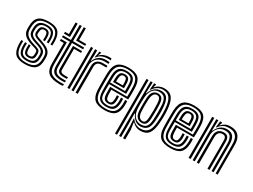

<svg xmlns="http://www.w3.org/2000/svg" viewBox="-64 -1501 3204 2433"><g transform="rotate(30 1538.0 -285.0)"><path d="M215 10Q120.5 10 77.5 -31.2Q34.5 -72.5 30 -168Q29.2 -183.8 29.4 -202.2Q29.5 -220.8 31 -233H58.2Q57 -221.5 56.8 -204Q56.5 -186.5 57.2 -169.5Q61.2 -86.2 97.9 -50.1Q134.5 -14 215 -14Q305 -14 344 -48.8Q383 -83.5 383 -164Q383 -168.2 383 -173.1Q383 -178 383 -183Q383 -188 383 -192Q383 -249.5 349.2 -277.4Q315.5 -305.2 258 -325L208.2 -342Q181.2 -351.5 167.4 -361.5Q153.5 -371.5 148.4 -381.4Q143.2 -391.2 142 -400Q141 -405.8 141.2 -413.9Q141.5 -422 142 -429Q145.5 -474.5 162.2 -494.2Q179 -514 222 -514Q255.5 -514 275.2 -496.8Q295 -479.5 297.2 -430.2Q297.8 -420 297.2 -403.4Q296.8 -386.8 296.2 -369H269Q269.5 -385.8 270 -401.9Q270.5 -418 270 -429Q268.5 -461.5 257.2 -475.8Q246 -490 222 -490Q194.5 -490 183.8 -475.9Q173 -461.8 171 -429Q170.5 -420.8 170.5 -413.2Q170.5 -405.8 171 -400Q172 -390.5 178.1 -384.6Q184.2 -378.8 194.4 -374.6Q204.5 -370.5 216.8 -366L265 -349Q306.8 -334.5 340 -316.4Q373.2 -298.2 392.6 -269.1Q412 -240 412 -192Q412 -187.5 412 -182.8Q412 -178 412 -173.2Q412 -168.5 412 -164Q412 -70.8 366.2 -30.4Q320.5 10 215 10ZM215 -38Q148.5 -38 118.2 -68.9Q88 -99.8 84.5 -170.8Q84 -183.5 84.1 -202Q84.2 -220.5 85.5 -233H112.8Q111.8 -220.8 111.5 -203.2Q111.2 -185.8 111.8 -172.2Q114.5 -113.2 138.6 -87.6Q162.8 -62 215 -62Q274 -62 299.5 -85.8Q325 -109.5 325 -164Q325 -171.2 325 -178.5Q325 -185.8 325 -192Q325 -224 305.9 -243.6Q286.8 -263.2 244.2 -277L191.8 -294Q154 -306.2 130.9 -321.1Q107.8 -336 96.6 -355.2Q85.5 -374.5 84 -400Q83.8 -406.8 83.9 -415Q84 -423.2 84 -429Q84 -500.2 116.1 -531.1Q148.2 -562 222 -562Q287.8 -562 318 -532.2Q348.2 -502.5 351.5 -433.8Q352 -420.5 351.8 -404.9Q351.5 -389.2 350.5 -369H323.2Q324 -387.8 324.5 -402.4Q325 -417 324.2 -433.2Q321.5 -493.5 295.4 -515.8Q269.2 -538 222 -538Q163.8 -538 138.4 -512.6Q113 -487.2 113 -429Q113 -422.8 112.9 -414.4Q112.8 -406 113 -400Q114.5 -381.5 123.6 -366.6Q132.8 -351.8 151.4 -339.9Q170 -328 200 -318L251.2 -301Q304.5 -283.5 329.2 -259.2Q354 -235 354 -192Q354 -185.8 354 -178Q354 -170.2 354 -164Q354 -96.5 321.8 -67.2Q289.5 -38 215 -38ZM215 -86Q176.8 -86 159 -106.4Q141.2 -126.8 139 -173.5Q138.5 -185 138.6 -201.5Q138.8 -218 139.8 -233H167Q166 -218.5 165.9 -202.9Q165.8 -187.2 166.2 -175.5Q168 -140.2 179.4 -125.1Q190.8 -110 215 -110Q243 -110 255 -122.6Q267 -135.2 267 -164Q267 -171.2 267 -178.5Q267 -185.8 267 -192Q267 -207.8 257.1 -215.9Q247.2 -224 230.5 -229L175 -246Q134.5 -258.5 100.6 -276.5Q66.8 -294.5 46.4 -324Q26 -353.5 26 -400Q26 -406.8 26 -414.5Q26 -422.2 26 -429Q26 -526 71.5 -568Q117 -610 222 -610Q316.2 -610 358.9 -569.6Q401.5 -529.2 406 -436Q406.8 -420 406.2 -402.4Q405.8 -384.8 405 -369H377.8Q378.2 -382.8 378.9 -401Q379.5 -419.2 378.8 -434.5Q374.8 -515.8 338.4 -550.9Q302 -586 222 -586Q132.5 -586 93.8 -549.6Q55 -513.2 55 -429Q55 -422.8 54.9 -414.5Q54.8 -406.2 55 -400Q56.5 -366 70.9 -341.8Q85.2 -317.5 113.2 -300.4Q141.2 -283.2 183.2 -270L237.5 -253Q270.8 -242.5 283.4 -227.8Q296 -213 296 -192Q296 -187.2 296 -182.6Q296 -178 296 -173.5Q296 -169 296 -164Q296 -122.2 277.1 -104.1Q258.2 -86 215 -86Z M729.5 -42Q646.5 -42 610.5 -71.2Q574.5 -100.5 574.5 -168V-522H457.5V-548H574.5V-770H604.5V-548H767.5V-522H604.5V-168Q604.5 -114.5 633.5 -91.2Q662.5 -68 729.5 -68Q741.5 -68 753 -68.2Q764.5 -68.5 777.5 -69.2V-44.2Q767.5 -43 756.1 -42.5Q744.8 -42 729.5 -42ZM729.5 10Q614.5 10 564.5 -31.2Q514.5 -72.5 514.5 -168V-470H457.5V-496H544.5V-168Q544.5 -86.8 587.4 -51.4Q630.2 -16 729.5 -16Q745.2 -16 756.9 -16.8Q768.5 -17.5 777.5 -19.2V5.8Q759.8 10 729.5 10ZM729.5 -93.8Q678.8 -93.8 656.6 -111Q634.5 -128.2 634.5 -168V-496H767.5V-470H664.5V-168Q664.5 -142.2 679.6 -131Q694.8 -119.8 729.5 -119.8Q752.5 -119.8 763.9 -119.8Q775.2 -119.8 777.5 -120V-95Q770.5 -94.5 759.6 -94.1Q748.8 -93.8 729.5 -93.8ZM457.5 -574V-600H514.5V-770H544.5V-574ZM634.5 -574V-770H664.5V-600H767.5V-574Z M898.5 0V-600H928.2L928.5 -528L923 -448.5H929.8Q954.5 -503 993.9 -527.1Q1033.2 -551.2 1087.5 -551.2Q1102 -551.2 1117.2 -550.5Q1132.5 -549.8 1138.5 -549V-523Q1131 -523.8 1114.1 -524.4Q1097.2 -525 1081.8 -525Q1032 -525 997.8 -505.1Q963.5 -485.2 946 -453.4Q928.5 -421.5 928.5 -385.2V0ZM838.5 0V-600H868.5V0ZM958.5 0V-388Q958.5 -442.5 990.1 -469.2Q1021.8 -496 1067.8 -496Q1085.8 -496 1104 -496Q1122.2 -496 1138.5 -496V-469.8Q1122.5 -470 1103.2 -469.9Q1084 -469.8 1067.8 -469.8Q1027.8 -469.8 1008.9 -450.6Q990 -431.5 990 -391.2V0ZM944 -508.5 958.2 -577.5V-600H988L988.5 -596L969.2 -552H974.8Q995.5 -575.8 1030.6 -589.6Q1065.8 -603.5 1101.8 -603.5Q1110 -603.5 1120 -602.9Q1130 -602.2 1138.5 -601V-575Q1131.5 -576.2 1122.9 -576.9Q1114.2 -577.5 1104 -577.5Q1054 -577.5 1016.2 -561.9Q978.5 -546.2 950.8 -508.5Z M1386.2 10Q1281.8 10 1235.8 -31.9Q1189.8 -73.8 1184.2 -167.5Q1183.2 -187 1182.6 -223.2Q1182 -259.5 1182 -300.6Q1182 -341.8 1182.6 -377Q1183.2 -412.2 1184.2 -429.8Q1190.8 -528.8 1238.8 -569.4Q1286.8 -610 1384.2 -610Q1484.8 -610 1530.2 -569.6Q1575.8 -529.2 1580.2 -436Q1581.2 -415.2 1581.6 -392.9Q1582 -370.5 1581.9 -347.5Q1581.8 -324.5 1581.1 -301.9Q1580.5 -279.2 1579.2 -258H1332Q1332.2 -242.8 1332.5 -226.4Q1332.8 -210 1333.1 -197.2Q1333.5 -184.5 1333.8 -179.8Q1336.2 -143.8 1348.1 -126.9Q1360 -110 1386.2 -110Q1408 -110 1418.4 -125.1Q1428.8 -140.2 1430.5 -175Q1431 -182.5 1430.8 -197.1Q1430.5 -211.8 1429.5 -233H1459.5Q1460.5 -213 1460.8 -197.4Q1461 -181.8 1460.5 -173.8Q1458.2 -126.8 1440.9 -106.4Q1423.5 -86 1386.2 -86Q1344.5 -86 1325.2 -107Q1306 -128 1303.5 -176.2Q1303 -187.5 1302.6 -204Q1302.2 -220.5 1302.1 -240.5Q1302 -260.5 1302 -282H1550.5Q1551.2 -298.5 1551.6 -317.2Q1552 -336 1552 -355.9Q1552 -375.8 1551.6 -395.6Q1551.2 -415.5 1550.2 -434.5Q1546.2 -515.8 1507.9 -550.9Q1469.5 -586 1384.2 -586Q1301 -586 1260.5 -550.2Q1220 -514.5 1214.2 -428Q1213 -409.2 1212.5 -373Q1212 -336.8 1212 -295.8Q1212 -254.8 1212.6 -220.4Q1213.2 -186 1214 -170.8Q1219 -88.8 1257.5 -51.4Q1296 -14 1386.2 -14Q1470.2 -14 1508.2 -50.1Q1546.2 -86.2 1550.2 -169Q1550.8 -180 1550.6 -191.1Q1550.5 -202.2 1550.1 -213Q1549.8 -223.8 1549.2 -233H1579.2Q1580 -219.8 1580.5 -202Q1581 -184.2 1580.2 -168Q1575.8 -72.5 1530.6 -31.2Q1485.5 10 1386.2 10ZM1386.2 -38Q1314.8 -38 1281.5 -68.8Q1248.2 -99.5 1244 -171.8Q1243 -187.2 1242.5 -221.2Q1242 -255.2 1242 -295.6Q1242 -336 1242.5 -371.8Q1243 -407.5 1244.2 -426.2Q1249.2 -498.5 1281.5 -530.2Q1313.8 -562 1384.2 -562Q1452.5 -562 1484.8 -532.8Q1517 -503.5 1520.2 -433.8Q1521.2 -414.2 1521.6 -392.9Q1522 -371.5 1522 -349.6Q1522 -327.8 1521.2 -306H1272.2Q1272 -264.5 1272 -233.4Q1272 -202.2 1272.2 -174Q1273.2 -114 1299.6 -88Q1326 -62 1386.2 -62Q1434.8 -62 1461 -85.2Q1487.2 -108.5 1490.2 -170.5Q1490.8 -184.5 1490.5 -200Q1490.2 -215.5 1489.2 -233H1519.2Q1520 -217.8 1520.5 -202Q1521 -186.2 1520.2 -169.8Q1517 -99.5 1485.8 -68.8Q1454.5 -38 1386.2 -38ZM1272.5 -330H1491.8Q1492 -349.5 1491.9 -366.8Q1491.8 -384 1491.4 -400.4Q1491 -416.8 1490.2 -433.2Q1487.5 -494.5 1459.9 -516.2Q1432.2 -538 1384.2 -538Q1330 -538 1304.1 -511.8Q1278.2 -485.5 1274 -424Q1273.8 -417.8 1273.2 -391.2Q1272.8 -364.8 1272.5 -330ZM1302.2 -354Q1302.5 -367.2 1302.8 -380.9Q1303 -394.5 1303.4 -405.6Q1303.8 -416.8 1304 -422.2Q1307.5 -471.5 1326.2 -492.8Q1345 -514 1384.2 -514Q1423.8 -514 1441.1 -494Q1458.5 -474 1460.5 -430Q1461 -420 1461.4 -406.9Q1461.8 -393.8 1461.9 -379.9Q1462 -366 1462 -354ZM1332.5 -378H1431.8Q1431.8 -386.2 1431.5 -395.5Q1431.2 -404.8 1431 -413.6Q1430.8 -422.5 1430.5 -429Q1429 -461 1418.2 -475.5Q1407.5 -490 1384.2 -490Q1360 -490 1348.2 -474Q1336.5 -458 1334 -420.8Q1333.8 -416.5 1333.5 -410.5Q1333.2 -404.5 1333 -396.5Q1332.8 -388.5 1332.5 -378Z M1768.5 200V31.5L1761.5 -85.5H1768.5Q1789.5 -53.8 1823.2 -34Q1857 -14.2 1895.5 -14.2Q1965.5 -14.2 2000.5 -54.9Q2035.5 -95.5 2043.2 -193.5Q2046.5 -233 2047.8 -266.6Q2049 -300.2 2048.2 -332.8Q2047.5 -365.2 2044.2 -401.2Q2036 -498.8 2002.9 -542.5Q1969.8 -586.2 1900.5 -586.2Q1857.2 -586.2 1820.5 -562.9Q1783.8 -539.5 1760.8 -501.8H1754L1762 -600H1790.5V-590.8L1780.2 -555.2H1786.2Q1808.5 -581.8 1839.9 -595.9Q1871.2 -610 1907.2 -610Q1987.8 -610 2026.1 -560.6Q2064.5 -511.2 2074.2 -400.8Q2077.5 -365.2 2078.1 -332.2Q2078.8 -299.2 2077.5 -265.9Q2076.2 -232.5 2073.2 -195.2Q2064.8 -85.2 2026.4 -37.6Q1988 10 1907.5 10Q1874.5 10 1844.9 -3.5Q1815.2 -17 1793 -42H1786L1800.5 60.5V200ZM1650.5 200V-600H1680.5V200ZM1710.5 200V-600H1740.5L1733.5 -439.5L1740.2 -439.2Q1755.5 -491.8 1794.5 -527.2Q1833.5 -562.8 1892 -562.8Q1949.5 -562.8 1978.2 -525.2Q2007 -487.8 2014.5 -401.2Q2017.8 -366 2018.4 -333.8Q2019 -301.5 2017.8 -267.8Q2016.5 -234 2013.5 -193.8Q2007 -108.2 1975 -74.5Q1943 -40.8 1883 -38.8Q1836.2 -37.2 1800.4 -67.4Q1764.5 -97.5 1744.2 -145.5H1737.5L1740.5 3V200ZM1877.8 -63Q1930.2 -63 1954.9 -93.6Q1979.5 -124.2 1983.5 -195Q1986.2 -243 1986.9 -293.2Q1987.5 -343.5 1984.5 -400Q1980.5 -474.8 1955.2 -506.9Q1930 -539 1876.2 -539Q1836.5 -539 1807.9 -519.1Q1779.2 -499.2 1763.1 -465.5Q1747 -431.8 1744.2 -390Q1742 -351.8 1741 -318.4Q1740 -285 1740.6 -256.5Q1741.2 -228 1743.2 -203.8Q1746.8 -162.8 1763.9 -131Q1781 -99.2 1810 -81.1Q1839 -63 1877.8 -63ZM1873.5 -85.8Q1827.5 -85.8 1801.5 -116.1Q1775.5 -146.5 1772.2 -203.8Q1770.5 -235.2 1770 -266.4Q1769.5 -297.5 1770.2 -328.5Q1771 -359.5 1772.5 -390.5Q1776 -455.8 1802.9 -484.8Q1829.8 -513.8 1868.5 -513.8Q1908.8 -513.8 1930.2 -489.1Q1951.8 -464.5 1954.8 -401Q1956.2 -369.5 1956.5 -336.9Q1956.8 -304.2 1956.1 -269.1Q1955.5 -234 1953.8 -195Q1951.2 -133.5 1931.5 -109.6Q1911.8 -85.8 1873.5 -85.8ZM1873.5 -110Q1898.2 -110 1909.8 -129.9Q1921.2 -149.8 1923.8 -196Q1927 -254 1927.2 -301.5Q1927.5 -349 1924.8 -401Q1922.2 -448.8 1909.1 -469.4Q1896 -490 1868.5 -490Q1839.8 -490 1822.6 -464.1Q1805.5 -438.2 1802.2 -390Q1800.5 -363.2 1799.8 -331.8Q1799 -300.2 1799.6 -267.2Q1800.2 -234.2 1802.2 -202.8Q1805 -158.2 1823.5 -134.1Q1842 -110 1873.5 -110Z M2347.5 10Q2243 10 2197 -31.9Q2151 -73.8 2145.5 -167.5Q2144.5 -187 2143.9 -223.2Q2143.2 -259.5 2143.2 -300.6Q2143.2 -341.8 2143.9 -377Q2144.5 -412.2 2145.5 -429.8Q2152 -528.8 2200 -569.4Q2248 -610 2345.5 -610Q2446 -610 2491.5 -569.6Q2537 -529.2 2541.5 -436Q2542.5 -415.2 2542.9 -392.9Q2543.2 -370.5 2543.1 -347.5Q2543 -324.5 2542.4 -301.9Q2541.8 -279.2 2540.5 -258H2293.2Q2293.5 -242.8 2293.8 -226.4Q2294 -210 2294.4 -197.2Q2294.8 -184.5 2295 -179.8Q2297.5 -143.8 2309.4 -126.9Q2321.2 -110 2347.5 -110Q2369.2 -110 2379.6 -125.1Q2390 -140.2 2391.8 -175Q2392.2 -182.5 2392 -197.1Q2391.8 -211.8 2390.8 -233H2420.8Q2421.8 -213 2422 -197.4Q2422.2 -181.8 2421.8 -173.8Q2419.5 -126.8 2402.1 -106.4Q2384.8 -86 2347.5 -86Q2305.8 -86 2286.5 -107Q2267.2 -128 2264.8 -176.2Q2264.2 -187.5 2263.9 -204Q2263.5 -220.5 2263.4 -240.5Q2263.2 -260.5 2263.2 -282H2511.8Q2512.5 -298.5 2512.9 -317.2Q2513.2 -336 2513.2 -355.9Q2513.2 -375.8 2512.9 -395.6Q2512.5 -415.5 2511.5 -434.5Q2507.5 -515.8 2469.1 -550.9Q2430.8 -586 2345.5 -586Q2262.2 -586 2221.8 -550.2Q2181.2 -514.5 2175.5 -428Q2174.2 -409.2 2173.8 -373Q2173.2 -336.8 2173.2 -295.8Q2173.2 -254.8 2173.9 -220.4Q2174.5 -186 2175.2 -170.8Q2180.2 -88.8 2218.8 -51.4Q2257.2 -14 2347.5 -14Q2431.5 -14 2469.5 -50.1Q2507.5 -86.2 2511.5 -169Q2512 -180 2511.9 -191.1Q2511.8 -202.2 2511.4 -213Q2511 -223.8 2510.5 -233H2540.5Q2541.2 -219.8 2541.8 -202Q2542.2 -184.2 2541.5 -168Q2537 -72.5 2491.9 -31.2Q2446.8 10 2347.5 10ZM2347.5 -38Q2276 -38 2242.8 -68.8Q2209.5 -99.5 2205.2 -171.8Q2204.2 -187.2 2203.8 -221.2Q2203.2 -255.2 2203.2 -295.6Q2203.2 -336 2203.8 -371.8Q2204.2 -407.5 2205.5 -426.2Q2210.5 -498.5 2242.8 -530.2Q2275 -562 2345.5 -562Q2413.8 -562 2446 -532.8Q2478.2 -503.5 2481.5 -433.8Q2482.5 -414.2 2482.9 -392.9Q2483.2 -371.5 2483.2 -349.6Q2483.2 -327.8 2482.5 -306H2233.5Q2233.2 -264.5 2233.2 -233.4Q2233.2 -202.2 2233.5 -174Q2234.5 -114 2260.9 -88Q2287.2 -62 2347.5 -62Q2396 -62 2422.2 -85.2Q2448.5 -108.5 2451.5 -170.5Q2452 -184.5 2451.8 -200Q2451.5 -215.5 2450.5 -233H2480.5Q2481.2 -217.8 2481.8 -202Q2482.2 -186.2 2481.5 -169.8Q2478.2 -99.5 2447 -68.8Q2415.8 -38 2347.5 -38ZM2233.8 -330H2453Q2453.2 -349.5 2453.1 -366.8Q2453 -384 2452.6 -400.4Q2452.2 -416.8 2451.5 -433.2Q2448.8 -494.5 2421.1 -516.2Q2393.5 -538 2345.5 -538Q2291.2 -538 2265.4 -511.8Q2239.5 -485.5 2235.2 -424Q2235 -417.8 2234.5 -391.2Q2234 -364.8 2233.8 -330ZM2263.5 -354Q2263.8 -367.2 2264 -380.9Q2264.2 -394.5 2264.6 -405.6Q2265 -416.8 2265.2 -422.2Q2268.8 -471.5 2287.5 -492.8Q2306.2 -514 2345.5 -514Q2385 -514 2402.4 -494Q2419.8 -474 2421.8 -430Q2422.2 -420 2422.6 -406.9Q2423 -393.8 2423.1 -379.9Q2423.2 -366 2423.2 -354ZM2293.8 -378H2393Q2393 -386.2 2392.8 -395.5Q2392.5 -404.8 2392.2 -413.6Q2392 -422.5 2391.8 -429Q2390.2 -461 2379.5 -475.5Q2368.8 -490 2345.5 -490Q2321.2 -490 2309.5 -474Q2297.8 -458 2295.2 -420.8Q2295 -416.5 2294.8 -410.5Q2294.5 -404.5 2294.2 -396.5Q2294 -388.5 2293.8 -378Z M3007.8 0V-405.8Q3007.8 -424.2 3006.1 -453.9Q3004.5 -483.5 2992.8 -513.5Q2981 -543.5 2951.6 -564Q2922.2 -584.5 2866.8 -584.5Q2817.2 -584.5 2784.4 -565.4Q2751.5 -546.2 2724 -508.5H2717.2L2727.5 -600H2757.2L2757.8 -590L2742.5 -552H2748Q2774.8 -581.5 2803 -596Q2831.2 -610.5 2876.5 -610.5Q2927 -610.5 2958.1 -595.1Q2989.2 -579.8 3005.9 -555.5Q3022.5 -531.2 3029.1 -503.9Q3035.8 -476.5 3036.6 -451.9Q3037.5 -427.2 3037.5 -411.8V0ZM2611.8 0V-600H2641.8V0ZM2731.8 0V-388Q2731.8 -423.8 2744.9 -449.5Q2758 -475.2 2782 -489.1Q2806 -503 2838.5 -503Q2871 -503 2887.8 -490.8Q2904.5 -478.5 2910.9 -460.4Q2917.2 -442.2 2917.8 -424Q2918.2 -405.8 2918.2 -393.8V0H2888.2V-392Q2888.2 -406.5 2887.5 -426.5Q2886.8 -446.5 2875.8 -461.6Q2864.8 -476.8 2834 -476.8Q2812.5 -476.8 2796.5 -467.4Q2780.5 -458 2771.8 -439.1Q2763 -420.2 2763 -391.2V0ZM2671.8 0V-600H2701.5L2696.2 -448.5H2703Q2727.5 -502.2 2765 -530.4Q2802.5 -558.5 2857.5 -558Q2920.2 -557.5 2949 -519.2Q2977.8 -481 2977.8 -403.8V0H2947.8V-399.8Q2947.8 -458.2 2927.2 -495.1Q2906.8 -532 2846.2 -532Q2800.2 -532 2767.9 -511.4Q2735.5 -490.8 2718.6 -457.4Q2701.8 -424 2701.8 -385.2V0Z"/></g></svg>

Font: Big Shoulders Inline Display Thin Black
Style: Regular
Weight: 900
Version: Version 2.002